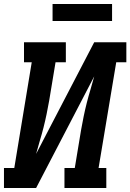

<svg xmlns="http://www.w3.org/2000/svg" viewBox="-24 -948 657 968"><path d="M-4 0V-101H48L136 -634H97V-735H308V-634H256L224 -441Q218 -407 211 -373Q204 -339 195.5 -305.5Q187 -272 177 -239Q167 -206 158 -172L451 -735H613V-634H562L473 -101H512V0H301V-101H353L385 -294Q391 -328 398 -362Q405 -396 413.5 -429.5Q422 -463 432 -496Q442 -529 451 -563L158 0ZM241 -842V-928H541V-842Z"/></svg>

Font: Iosevka Etoile Oblique
Style: Bold
Weight: 700
Italic angle: -9°
Designer: Belleve Invis
Foundry: Belleve Invis
Version: Version 15.5.2; ttfautohint (v1.8.4)